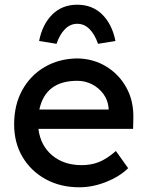

<svg xmlns="http://www.w3.org/2000/svg" viewBox="-20 -785 626 815"><path d="M317 10Q236 10 173.5 -24.5Q111 -59 75.5 -119Q40 -179 40 -257Q40 -340 74.5 -402.5Q109 -465 169.5 -500.5Q230 -536 308 -537Q376 -536 430.5 -503Q485 -470 516.5 -413Q548 -356 546 -282L545 -238H143Q152 -167 201.5 -125.5Q251 -84 327 -84Q366 -84 399.5 -97Q433 -110 472 -144L524 -71Q487 -35 430 -12.5Q373 10 317 10ZM308 -442Q173 -442 147 -320H441V-327Q438 -360 419 -386Q400 -412 371 -427Q342 -442 308 -442ZM220 -599 146 -611Q160 -682 202 -723.5Q244 -765 308 -765Q372 -765 414 -723.5Q456 -682 470 -611L396 -599Q383 -638 360.5 -661Q338 -684 308 -684Q278 -684 255.5 -661Q233 -638 220 -599Z"/></svg>

Font: Lexend
Style: Regular
Weight: 400
Designer: Bonnie Shaver-Troup, Thomas Jockin
Foundry: Lexend
Version: Version 1.007; ttfautohint (v1.8.3)